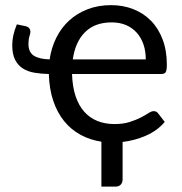

<svg xmlns="http://www.w3.org/2000/svg" viewBox="-20 -534 692 729"><path d="M77.5 -434.5Q88.5 -431.5 92 -425.5Q95.5 -419.5 95.5 -414Q95.5 -408 91.8 -396Q88 -384 88 -367.5Q88 -336 108.2 -322.8Q128.5 -309.5 168.5 -308.5Q175 -353 193.8 -390.8Q212.5 -428.5 242.5 -456Q272.5 -483.5 312.8 -499Q353 -514.5 402 -514.5Q447.5 -514.5 486.2 -499.2Q525 -484 553.2 -455.2Q581.5 -426.5 597.5 -384.2Q613.5 -342 613.5 -288Q613.5 -267 609 -260Q604.5 -253 592 -253H253.5Q255 -205 266.8 -169.5Q278.5 -134 299.5 -110.2Q320.5 -86.5 349.5 -74.8Q378.5 -63 414.5 -63Q448 -63 472.2 -70.8Q496.5 -78.5 514 -87.5Q531.5 -96.5 543.2 -104.2Q555 -112 563.5 -112Q574.5 -112 580.5 -103.5L605.5 -71Q577.5 -38 534.8 -19.2Q492 -0.5 445.5 5V147Q445.5 160 438.2 167.2Q431 174.5 419.5 174.5H365V4Q322 -2.5 285.8 -22.2Q249.5 -42 223.2 -74.5Q197 -107 182 -151.8Q167 -196.5 165.5 -253Q137 -253.5 111.5 -257.8Q86 -262 67.2 -273.8Q48.5 -285.5 37.5 -306.8Q26.5 -328 26.5 -362Q26.5 -382 30.8 -400.8Q35 -419.5 44 -441.5ZM533.5 -308.5Q533.5 -339.5 524.8 -365.2Q516 -391 499.2 -409.8Q482.5 -428.5 458.5 -438.8Q434.5 -449 404 -449Q340 -449 302.8 -411.8Q265.5 -374.5 256.5 -308.5Z"/></svg>

Font: Lato
Style: Regular
Weight: 400
Designer: Lukasz Dziedzic with Adam Twardoch and Botio Nikoltchev
Foundry: tyPoland Lukasz Dziedzic
Version: Version 2.010; 2014-09-01; http://www.latofonts.com/; ttfaut